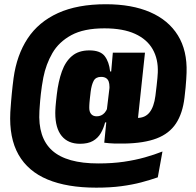

<svg xmlns="http://www.w3.org/2000/svg" viewBox="-20 -692 901 884"><path d="M348.5 -30Q293.5 -30 264 -66Q234.5 -102 234.5 -171.5Q234.5 -177 234.8 -184.2Q235 -191.5 235.8 -201.5Q236.5 -211.5 238 -225.2Q239.5 -239 241.5 -257Q248.5 -317 264.8 -362.8Q281 -408.5 311.5 -434.2Q342 -460 391.5 -460Q442 -460 462.2 -433.5Q482.5 -407 487 -363H526.5L483.5 -278.5Q484 -282.5 484 -286.2Q484 -290 484 -292.5Q484 -306.5 480.5 -316.5Q477 -326.5 468.5 -332.2Q460 -338 445 -338Q421 -338 411.2 -319.8Q401.5 -301.5 397.5 -270.5Q395.5 -252.5 394 -240Q392.5 -227.5 392 -219.5Q391.5 -211.5 391.2 -205.8Q391 -200 391 -195.5Q391 -177 399.8 -166.8Q408.5 -156.5 425.5 -156.5Q436 -156.5 445.2 -160.5Q454.5 -164.5 461.8 -172.8Q469 -181 474 -193L500.5 -128.5H464Q457 -101 443.8 -78.5Q430.5 -56 407.8 -43Q385 -30 348.5 -30ZM460 -35 471 -146 469.5 -166.5 489.5 -332.5 491 -352 499.5 -449.5H647.5L605.5 -56.5ZM573 -153Q583.5 -150.5 591 -149.8Q598.5 -149 611.5 -149Q648.5 -149 668.8 -174.8Q689 -200.5 695.5 -250.5Q699 -278 701.2 -298Q703.5 -318 704.8 -332.8Q706 -347.5 706.5 -358Q709 -419.5 683 -465.2Q657 -511 601.8 -536.2Q546.5 -561.5 460.5 -561.5Q366 -561.5 308.5 -530.2Q251 -499 221.2 -447.5Q191.5 -396 179.5 -335Q175.5 -315 172.8 -295.8Q170 -276.5 168 -259Q166 -241.5 164.8 -226.8Q163.5 -212 162.8 -200.5Q162 -189 161.5 -181.5Q154 -58.5 220.2 1Q286.5 60.5 432.5 60.5Q497 60.5 550 52.8Q603 45 647.2 32.5Q691.5 20 728 5.5L706.5 124.5Q670.5 137 629.8 147.8Q589 158.5 538.8 165.2Q488.5 172 423 172Q289.5 172 199.2 134.5Q109 97 65.2 20Q21.5 -57 27.5 -175Q28 -183.5 29 -196.8Q30 -210 31.2 -226Q32.5 -242 34.2 -259.8Q36 -277.5 38 -296Q40 -314.5 42.5 -332.5Q57 -438.5 107.2 -514.8Q157.5 -591 247 -631.8Q336.5 -672.5 467.5 -672.5Q587 -672.5 671.2 -636Q755.5 -599.5 799 -529.2Q842.5 -459 839 -357Q838.5 -344.5 837.5 -327.2Q836.5 -310 834.5 -289Q832.5 -268 829.5 -243Q821 -170 790.2 -123.5Q759.5 -77 701.5 -54.8Q643.5 -32.5 552 -31Q531 -30.5 506.5 -31.2Q482 -32 460 -35Z"/></svg>

Font: Anek Odia Medium ExtraBold
Style: Regular
Weight: 800
Version: Version 1.003